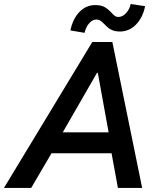

<svg xmlns="http://www.w3.org/2000/svg" viewBox="-63 -927 782 947"><path d="M392.1 -719.7H491.2L638.2 0H518.6L487.3 -170.9H190.9L90.8 0H-43.5ZM406.7 -901.9Q436.5 -901.9 453.6 -891.8Q470.7 -881.8 486.8 -864.3Q496.6 -853.5 503.7 -848.4Q510.7 -843.3 520.5 -843.3Q541.5 -843.3 558.8 -862.3Q576.2 -881.3 581.5 -907.2L652.8 -896.5Q641.1 -839.8 607.7 -805.7Q574.2 -771.5 527.8 -771.5Q508.8 -771.5 494.9 -776.6Q481 -781.7 472.2 -788.8Q463.4 -795.9 452.1 -807.6Q439.9 -819.8 431.9 -825.2Q423.8 -830.6 412.6 -830.6Q393.1 -830.6 377 -812.3Q360.8 -793.9 354 -765.1L284.2 -776.9Q295.9 -834 328.6 -867.9Q361.3 -901.9 406.7 -901.9ZM472.7 -274.4 419.4 -567.9H415.5L246.6 -274.4Z"/></svg>

Font: Reddit Sans Fudge SmBold Italic
Style: Regular
Weight: 600
Italic angle: -11.25°
Designer: Stephen Hutchings
Version: Version 1.013